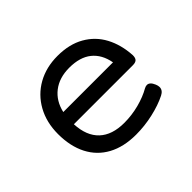

<svg xmlns="http://www.w3.org/2000/svg" viewBox="-108 -633 815 815"><g transform="rotate(-45 300.0 -225.5)"><path d="M532.7 -237.8Q532.7 -221.2 525.6 -214.4Q518.6 -207.5 502 -207.5H148.4Q151.9 -134.8 191.7 -97.4Q231.4 -60.1 304.2 -60.1Q349.1 -60.1 393.1 -71.5Q437 -83 470.2 -102.1Q478.5 -106.4 485.4 -106.4Q502.4 -106.4 513.2 -80.6Q517.6 -70.3 517.6 -62Q517.6 -42.5 496.1 -31.7Q458.5 -12.7 407.2 -1Q356 10.7 304.2 10.7Q230.5 10.7 178.2 -17.6Q126 -45.9 98.6 -99.1Q71.3 -152.3 71.3 -225.6Q71.3 -295.4 101.1 -349.1Q130.9 -402.8 183.6 -432.4Q236.3 -461.9 304.2 -461.9Q375 -461.9 425 -433.3Q475.1 -404.8 502 -354.2Q528.8 -303.7 532.7 -237.8ZM153.3 -275.9H451.7Q441.4 -332 404.5 -361.6Q367.7 -391.1 304.2 -391.1Q244.1 -391.1 204.8 -360.6Q165.5 -330.1 153.3 -275.9Z"/></g></svg>

Font: Courier Prime
Style: Regular
Weight: 400
Designer: Alan Dague-Greene, Quote-Unquote Apps
Foundry: Quote-Unquote Apps
Version: Version 3.018